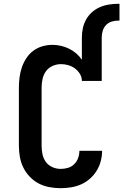

<svg xmlns="http://www.w3.org/2000/svg" viewBox="-20 -978 646 1006"><path d="M298 8Q268 8 238.5 2.5Q209 -3 183 -16.5Q157 -30 136 -52Q115 -74 102 -100.5Q89 -127 84 -156.5Q79 -186 79 -215V-520Q79 -546 82.5 -573Q86 -600 94.5 -625Q103 -650 118 -673Q133 -696 154.5 -712Q176 -728 202 -735.5Q228 -743 255 -743Q277 -743 299 -738Q321 -733 341.5 -723Q362 -713 379 -698.5Q396 -684 409 -665V-781Q409 -806 414 -830Q419 -854 431 -875.5Q443 -897 461.5 -913.5Q480 -930 502.5 -940Q525 -950 549.5 -954Q574 -958 598 -958H606V-870H598Q581 -870 564 -864.5Q547 -859 535 -846Q523 -833 518 -816Q513 -799 513 -781V-554H409Q409 -574 398.5 -591Q388 -608 372.5 -619.5Q357 -631 338 -636.5Q319 -642 299 -642Q277 -642 255.5 -632.5Q234 -623 221 -605Q208 -587 203 -564.5Q198 -542 198 -520V-215Q198 -193 202.5 -170.5Q207 -148 220 -130Q233 -112 254 -102.5Q275 -93 298 -93Q317 -93 336 -98.5Q355 -104 369 -118Q383 -132 389.5 -150.5Q396 -169 396 -188H515Q515 -161 508 -134Q501 -107 486.5 -83.5Q472 -60 451 -41.5Q430 -23 405 -12Q380 -1 352.5 3.5Q325 8 298 8Z"/></svg>

Font: Iosevka Plex Etoile
Style: Bold
Weight: 700
Designer: Belleve Invis
Foundry: Belleve Invis
Version: Version 25.1.1; ttfautohint (v1.8.4)